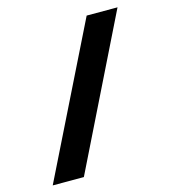

<svg xmlns="http://www.w3.org/2000/svg" viewBox="-122 -800 934 1041"><g transform="rotate(-15 345.5 -279.0)"><path d="M44.7 141.8 460.7 -700H634L219.5 141.8Z"/></g></svg>

Font: Lexend Exa
Style: Regular
Weight: 400
Designer: Bonnie Shaver-Troup, Thomas Jockin
Foundry: Lexend
Version: Version 1.007